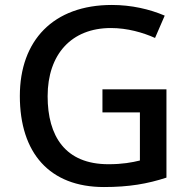

<svg xmlns="http://www.w3.org/2000/svg" viewBox="-20 -744 767 774"><path d="M393 -384V-291H544V-97C511 -89 474 -82 417 -82C243 -82 172 -195 172 -356C172 -525 268 -631 427 -631C493 -631 556 -613 605 -591L644 -681C583 -707 510 -724 431 -724C195 -724 60 -581 60 -357C60 -127 180 10 399 10C500 10 575 -3 651 -28V-384Z"/></svg>

Font: Noto Sans Bassa Vah Medium
Style: Regular
Weight: 500
Designer: Monotype Design Team
Foundry: Monotype Imaging Inc.
Version: Version 2.002